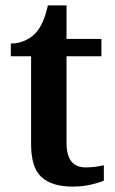

<svg xmlns="http://www.w3.org/2000/svg" viewBox="-20 -680 425 710"><path d="M249 10Q172 10 133.5 -25Q95 -60 95 -147V-472H20V-519Q47 -519 71 -529.5Q95 -540 111 -557Q142 -590 157 -660H226V-536H355V-472H226V-152Q226 -61 296 -61Q314 -61 331 -63Q348 -65 364 -69V-12Q349 -5 317.5 2.5Q286 10 249 10Z"/></svg>

Font: Noto Serif Myanmar SemiBold
Style: Regular
Weight: 600
Designer: Ben Mitchell and the Monotype Design Team
Foundry: Monotype Imaging Inc.
Version: Version 2.106; ttfautohint (v1.8.4.7-5d5b)